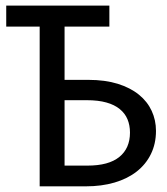

<svg xmlns="http://www.w3.org/2000/svg" viewBox="-20 -658 590 678"><path d="M120.1 -564V0H283.2C320.3 0 354.1 -4.5 384.5 -13.4C415 -22.4 441 -35.3 462.6 -52.2C484.3 -69.2 501.1 -89.8 512.9 -114C524.8 -138.3 530.8 -165.5 530.8 -195.8C530.8 -221.2 525.7 -244.8 515.6 -266.6C505.5 -288.4 490.5 -307.5 470.5 -323.7C450.4 -340 425.5 -352.8 395.8 -362.1C366 -371.3 331.4 -376 292 -376H208V-564H366.2V-638.2H2V-564ZM439 -189.9C439 -152.8 426.4 -124.1 401.4 -103.8C376.3 -83.4 338.9 -73.2 289.1 -73.2H208V-304.2H286.1C313.2 -304.2 336.3 -301.5 355.5 -296.1C374.7 -290.8 390.5 -283 402.8 -272.9C415.2 -262.9 424.3 -250.8 430.2 -236.8C436 -222.8 439 -207.2 439 -189.9Z"/></svg>

Font: CodeNewRoman Nerd Font Mono
Style: Regular
Weight: 400
Monospace: yes
Designer: Sam Radian
Foundry: Code New Roman
Version: Version 2.00 November 29, 2014;Nerd Fonts 3.2.1